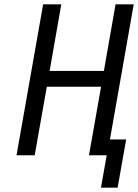

<svg xmlns="http://www.w3.org/2000/svg" viewBox="-20 -718 640 888"><path d="M391.5 0 447.5 -317H196.5L140.5 0H56.5L179.5 -698H263.5L209.5 -390H460.5L514.5 -698H598.5L488.5 -73H563.5L524 150H447L473.5 0Z"/></svg>

Font: JuliaMono BoldItalic
Style: Regular
Weight: 700
Italic angle: -9°
Monospace: yes
Designer: cormullion
Foundry: corm
Version: Version 0.049; ttfautohint (v1.8.4)